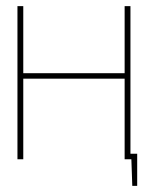

<svg xmlns="http://www.w3.org/2000/svg" viewBox="-20 -520 483 627"><path d="M398 -18V0H409L412 87H428V-18ZM387 -281H56V-500H37V0H56V-263H387V0H406V-500H387Z"/></svg>

Font: Advent Pro Thin
Style: Regular
Weight: 250
Version: Version 3.000